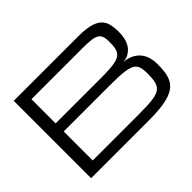

<svg xmlns="http://www.w3.org/2000/svg" viewBox="-142 -1033 1316 1316"><g transform="rotate(-45 515.5 -375.0)"><path d="M93.8 0V-750H719.2Q789.6 -750 832.5 -738.5Q875.5 -727.1 898.7 -704.8Q921.9 -682.6 929.7 -649.4Q937.5 -616.2 937.5 -573.2Q937.5 -542 932.1 -518.1Q926.8 -494.1 918 -476.6Q909.2 -459 897.9 -447Q886.7 -435.1 875 -427.2Q847.7 -408.7 812.5 -406.2Q856.4 -403.8 890.6 -384.8Q905.3 -376.5 919.2 -364Q933.1 -351.6 944.1 -333.3Q955.1 -314.9 961.9 -290.3Q968.8 -265.6 968.8 -233.4Q968.8 -194.3 965.1 -161.9Q961.4 -129.4 950.2 -103.5Q939 -77.6 918 -58.1Q897 -38.6 862.1 -25.6Q827.1 -12.7 776.6 -6.3Q726.1 0 655.8 0ZM624.5 -78.1Q679.2 -78.1 719.2 -79.8Q759.3 -81.5 787.1 -87.2Q814.9 -92.8 832 -103.3Q849.1 -113.8 858.6 -131.1Q868.2 -148.4 871.6 -173.3Q875 -198.2 875 -233.4Q875 -260.7 871.6 -281Q868.2 -301.3 858.6 -315.2Q849.1 -329.1 832 -337.6Q814.9 -346.2 787.1 -351.1Q759.3 -356 719.2 -357.7Q679.2 -359.4 624.5 -359.4H187.5V-78.1ZM624.5 -437.5Q672.4 -437.5 707 -439.5Q741.7 -441.4 766.1 -446.8Q790.5 -452.1 805.7 -461.7Q820.8 -471.2 829.3 -486.3Q837.9 -501.5 840.8 -522.7Q843.8 -543.9 843.8 -573.2Q843.8 -604.5 836.9 -624Q830.1 -643.6 812.5 -654.1Q794.9 -664.6 764.9 -668.2Q734.9 -671.9 688 -671.9H187.5V-437.5Z"/></g></svg>

Font: Michroma
Style: Regular
Weight: 400
Version: Version 1.000